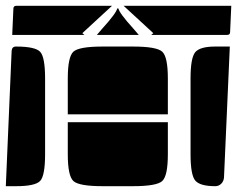

<svg xmlns="http://www.w3.org/2000/svg" viewBox="-20 -650 815 660"><path d="M213 -120V-230H557V-120Q557 -45 537.5 -27.5Q518 -10 437 -10H333Q252 -10 232.5 -27.5Q213 -45 213 -120ZM635 -120V-380Q635 -452 651.5 -471Q668 -490 720 -490H770L750 -40Q749 -27 740.5 -18.5Q732 -10 720 -10Q668 -10 651.5 -29Q635 -48 635 -120ZM213 -257V-380Q213 -455 232.5 -472.5Q252 -490 333 -490H437Q518 -490 537.5 -472.5Q557 -455 557 -380V-257ZM0 -10 20 -475Q21 -490 35 -490Q101 -490 118 -472Q135 -454 135 -380V-120Q135 -46 118 -28Q101 -10 35 -10ZM22 -530 26 -620Q26 -630 36 -630H365L263 -536L270 -530ZM313 -530 331 -551Q380 -605 383 -621H387Q390 -605 439 -551L457 -530ZM405 -630H775L771 -540Q771 -530 761 -530H500L507 -536Z"/></svg>

Font: PrimecolorCV1
Style: Medium
Weight: 500
Designer: gluk
Foundry: gluk
Version: Version 0.672